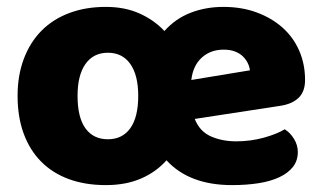

<svg xmlns="http://www.w3.org/2000/svg" viewBox="-20 -521 935 557"><path d="M287 -501Q342 -501 384.5 -482Q427 -463 457 -431Q489 -467 533 -484Q577 -501 628 -501Q681 -501 724.5 -485Q768 -469 799.5 -441Q831 -413 848 -374Q865 -335 865 -289Q865 -255 846 -237Q827 -219 793 -214L545 -176Q559 -140 591.5 -125.5Q624 -111 665 -111Q707 -111 745 -121.5Q783 -132 806 -146Q822 -136 833 -118Q844 -100 844 -80Q844 -55 830 -37Q816 -19 790.5 -7Q765 5 730 10.5Q695 16 653 16Q529 16 463 -56Q433 -22 389 -3Q345 16 287 16Q227 16 179.5 -1.5Q132 -19 99 -52.5Q66 -86 48.5 -134Q31 -182 31 -243Q31 -302 49 -350Q67 -398 100 -431.5Q133 -465 180.5 -483Q228 -501 287 -501ZM293 -368Q251 -368 228 -335.5Q205 -303 205 -243Q205 -180 228 -148.5Q251 -117 293 -117Q335 -117 358 -149Q381 -181 381 -243Q381 -303 358 -335.5Q335 -368 293 -368ZM629 -377Q591 -377 565.5 -354Q540 -331 535 -289L705 -317Q704 -327 699 -337.5Q694 -348 685 -357Q676 -366 662 -371.5Q648 -377 629 -377Z"/></svg>

Font: Baloo Bhai 2 ExtraBold
Style: Regular
Weight: 800
Designer: Supriya Tembe, Noopur Datye and Ek Type
Foundry: Ek Type
Version: Version 1.640;PS 1.000;hotconv 16.6.51;makeotf.lib2.5.65220;